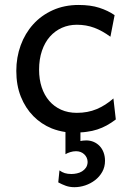

<svg xmlns="http://www.w3.org/2000/svg" viewBox="-20 -528 538 782"><path d="M451.7 -41.5Q433.1 -27.3 414.8 -17.3Q396.5 -7.3 376.5 -0.7Q356.4 5.9 333.5 8.8Q321.3 10.7 307.6 11.2V46.4Q312.5 45.4 317.6 44.7Q322.8 43.9 331.1 43.9Q347.7 43.9 361.8 50Q376 56.2 386.2 67.1Q396.5 78.1 402.1 93.5Q407.7 108.9 407.7 127Q407.7 151.9 396.5 171.9Q385.3 191.9 367.2 205.8Q349.1 219.7 327.1 227.1Q305.2 234.4 283.2 234.4Q264.2 234.4 248.3 228.8Q232.4 223.1 217.3 214.8L222.2 166Q232.9 173.8 244.1 177.2Q255.4 180.7 271 180.7Q281.7 180.7 293.2 178.2Q304.7 175.8 314.2 169.9Q323.7 164.1 330.1 154.8Q336.4 145.5 336.9 131.8Q336.4 112.8 323 100.3Q309.6 87.9 289.6 87.9Q277.8 87.9 266.1 91.6Q254.4 95.2 246.6 100.1V9.8Q217.3 5.4 190.9 -4.9Q147.9 -22.5 115.7 -55.2Q83.5 -87.9 64.9 -134.3Q46.4 -180.7 46.4 -239.3Q46.4 -294.4 64.2 -343.3Q82 -392.1 115 -428.7Q147.9 -465.3 195.1 -486.6Q242.2 -507.8 300.3 -507.8Q349.1 -507.8 384.5 -496.3Q419.9 -484.9 446.8 -466.3L429.7 -378.4Q396.5 -402.8 363.8 -415Q331.1 -427.2 293 -427.2Q260.3 -427.2 232.2 -414.8Q204.1 -402.3 183.3 -378.9Q162.6 -355.5 150.9 -321.3Q139.2 -287.1 139.2 -244.1Q139.2 -204.6 149.9 -172.4Q160.6 -140.1 180.7 -116.9Q200.7 -93.8 229 -81.1Q257.3 -68.4 293 -68.4Q337.4 -68.4 373.5 -83.5Q409.7 -98.6 441.9 -127Z"/></svg>

Font: Andika Compact
Style: Regular
Weight: 400
Designer: Victor Gaultney, Annie Olsen, Julie Remington, Don Collingsworth, Eric Hays, Becca Hirsbrunner
Foundry: SIL International
Version: Version 5.000 ; LnSpcTght